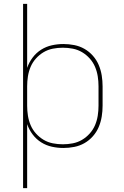

<svg xmlns="http://www.w3.org/2000/svg" viewBox="-20 -755 640 990"><path d="M99 215V-735H120V-405Q130 -434 148.5 -458.5Q167 -483 192.5 -499Q218 -515 247.5 -521.5Q277 -528 307 -528Q335 -528 363 -522.5Q391 -517 415.5 -503Q440 -489 459 -467.5Q478 -446 489 -420Q500 -394 504.5 -366Q509 -338 509 -310V-210Q509 -182 504.5 -154Q500 -126 489 -100Q478 -74 459 -52.5Q440 -31 415.5 -17Q391 -3 363 2.5Q335 8 307 8Q277 8 247.5 1.5Q218 -5 192.5 -21Q167 -37 148.5 -61.5Q130 -86 120 -115V215ZM304 -11Q330 -11 355.5 -16Q381 -21 403 -34Q425 -47 442.5 -66.5Q460 -86 470 -109.5Q480 -133 484 -158.5Q488 -184 488 -210V-310Q488 -336 484 -361.5Q480 -387 470 -410.5Q460 -434 442.5 -453.5Q425 -473 403 -486Q381 -499 355.5 -504Q330 -509 304 -509Q278 -509 252.5 -504Q227 -499 205 -486Q183 -473 165.5 -453.5Q148 -434 138 -410.5Q128 -387 124 -361.5Q120 -336 120 -310V-210Q120 -184 124 -158.5Q128 -133 138 -109.5Q148 -86 165.5 -66.5Q183 -47 205 -34Q227 -21 252.5 -16Q278 -11 304 -11Z"/></svg>

Font: Iosevka Thin Extended
Style: Regular
Weight: 100
Width: 7
Monospace: yes
Designer: Belleve Invis
Foundry: Belleve Invis
Version: Version 32.5.0; ttfautohint (v1.8.4)